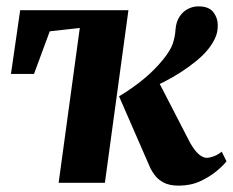

<svg xmlns="http://www.w3.org/2000/svg" viewBox="-20 -575 732 604"><path d="M310 0H164.5L231 -487L136.5 -476.5L87 -342.5H14.5L43.5 -543H384ZM542.5 9Q513 9 495.2 -0.5Q477.5 -10 468 -22.5Q458.5 -35 453.5 -45L354.5 -272Q398.5 -298.5 432.5 -326.8Q466.5 -355 492.5 -387Q517 -417 524 -439Q531 -461 532 -481Q534 -506.5 545 -523Q556 -539.5 571.8 -547.2Q587.5 -555 604 -555Q636.5 -555 650.5 -537.5Q664.5 -520 665 -497.5Q665.5 -472.5 656 -453.5Q646.5 -434.5 635.5 -421Q620 -401.5 597 -382.8Q574 -364 547.8 -347.2Q521.5 -330.5 495.5 -317.2Q469.5 -304 447 -295L468.5 -338L578.5 -125Q585.5 -112.5 594 -101.8Q602.5 -91 612 -84.8Q621.5 -78.5 630.5 -78.5Q639 -78.5 652.2 -83.2Q665.5 -88 677.5 -98L692.5 -67.5Q683.5 -55.5 662.2 -37.5Q641 -19.5 610.5 -5.2Q580 9 542.5 9Z"/></svg>

Font: Merriweather 48pt ExtraBold
Style: Italic
Weight: 800
Italic angle: -7.8°
Version: Version 2.101